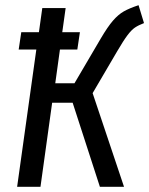

<svg xmlns="http://www.w3.org/2000/svg" viewBox="-20 -720 575 740"><path d="M432 -523 337 -361 458 0H365L260 -324H181L136 0H46L120 -529H52L62 -596H130L143 -689H233L220 -596H288L278 -529H211L193 -399H267L368 -571Q395 -617 415.5 -640.5Q436 -664 457 -676Q478 -688 514 -700L535 -631Q514 -623 500.5 -614Q487 -605 471.5 -584.5Q456 -564 432 -523Z"/></svg>

Font: Fira Sans Extra Condensed
Style: Italic
Weight: 400
Width: 3
Italic angle: -8°
Designer: Carrois Corporate & Edenspiekermann AG
Foundry: Carrois Corporate GbR & Edenspiekermann AG
Version: Version 4.203